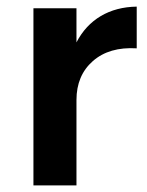

<svg xmlns="http://www.w3.org/2000/svg" viewBox="-20 -560 443 580"><path d="M393 -540V-414Q310 -419 260.5 -375.5Q211 -332 211 -258V0H81V-535H211V-432Q238 -484 284.5 -511.5Q331 -539 393 -540Z"/></svg>

Font: Montserrat arm2 Medium
Style: Regular
Weight: 500
Designer: Julieta Ulanovsky
Foundry: Julieta Ulanovsky
Version: Version 6.000